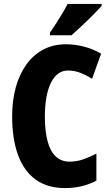

<svg xmlns="http://www.w3.org/2000/svg" viewBox="-20 -950 561 980"><path d="M327 -590Q298 -590 276 -573.5Q254 -557 239 -525.5Q224 -494 216.5 -451Q209 -408 209 -355Q209 -280 223 -228.5Q237 -177 265 -151Q293 -125 335 -125Q371 -125 404.5 -136.5Q438 -148 472 -166V-28Q436 -9 396.5 0.5Q357 10 312 10Q222 10 162 -33.5Q102 -77 72 -159Q42 -241 42 -356Q42 -437 60.5 -504Q79 -571 114.5 -620.5Q150 -670 201 -697Q252 -724 317 -724Q363 -724 409 -712Q455 -700 496 -676L450 -548Q421 -566 391 -578Q361 -590 327 -590ZM499 -920Q487 -907 468.5 -887.5Q450 -868 428 -847Q406 -826 384.5 -806Q363 -786 345 -770H235V-783Q252 -808 268 -833Q284 -858 299 -883Q314 -908 325 -930H499Z"/></svg>

Font: Noto Sans Display Condensed ExtraBold
Style: Regular
Weight: 800
Width: 3
Designer: Monotype Design Team
Foundry: Monotype Imaging Inc.
Version: Version 2.003